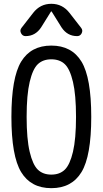

<svg xmlns="http://www.w3.org/2000/svg" viewBox="-20 -980 540 1010"><path d="M345.7 -912.1 407.2 -833Q417 -820.3 409.7 -805.2Q402.3 -790 385.7 -790Q334 -790 303.7 -835.9L252 -918.9Q252 -919.9 250 -919.9Q248 -919.9 248 -918.9L196.3 -835.9Q166 -790 114.3 -790Q98.6 -790 90.8 -805.2Q83 -820.3 92.8 -833L154.3 -912.1Q191.4 -960 250 -960Q308.6 -960 345.7 -912.1ZM320.8 -642.6Q293.9 -668 250 -668Q206.1 -668 179.2 -642.6Q152.3 -617.2 136.2 -549.3Q120.1 -481.4 120.1 -365.2Q120.1 -249 136.2 -181.2Q152.3 -113.3 179.2 -87.4Q206.1 -61.5 250 -61.5Q293.9 -61.5 320.8 -87.4Q347.7 -113.3 363.8 -181.2Q379.9 -249 379.9 -365.2Q379.9 -481.4 363.8 -549.3Q347.7 -617.2 320.8 -642.6ZM408.7 -74.7Q357.4 9.8 250 9.8Q142.6 9.8 91.3 -74.7Q40 -159.2 40 -365.2Q40 -571.3 91.3 -655.8Q142.6 -740.2 250 -740.2Q357.4 -740.2 408.7 -655.8Q460 -571.3 460 -365.2Q460 -159.2 408.7 -74.7Z"/></svg>

Font: Rounded-X Mgen+ 2m regular
Style: Regular
Weight: 400
Designer: [Source Han Sans]
Ryoko NISHIZUKA  (kana & ideographs); Paul D. Hunt (Latin, Greek & Cyrillic); Wenlong ZHANG  (bopomofo
Version: Version 1.059.20150602